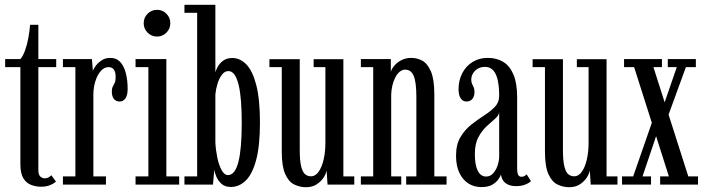

<svg xmlns="http://www.w3.org/2000/svg" viewBox="-20 -770 2938 801"><path d="M151 9Q130 9 110 1.5Q90 -6 77.5 -26.2Q65 -46.5 65 -85.5V-490H1.5V-523.5H65Q76 -536 84.5 -559.5Q93 -583 98.2 -611.2Q103.5 -639.5 105.5 -666.5H140V-523.5H214.5V-490H140V-61Q140 -40 148.8 -33Q157.5 -26 166 -26Q176 -26 183 -30.2Q190 -34.5 194 -39L213.5 -12.5Q203.5 -3.5 187.8 2.8Q172 9 151 9Z M242.5 0V-34H294.5V-490H242.5V-523.5H363.5L367.5 -474.5Q369 -480.5 378 -493.5Q387 -506.5 402.8 -517.5Q418.5 -528.5 440.5 -528.5Q466 -528.5 481.8 -511.2Q497.5 -494 505 -464.8Q512.5 -435.5 512.5 -399Q512.5 -373 503.5 -359.8Q494.5 -346.5 478.5 -346.5Q464 -346.5 455.2 -357.2Q446.5 -368 446.5 -389Q446.5 -401.5 450.8 -409Q455 -416.5 458.8 -425Q462.5 -433.5 462.5 -448Q462.5 -470 454.8 -480Q447 -490 433 -490Q415 -490 400.5 -473.8Q386 -457.5 377.8 -431Q369.5 -404.5 369.5 -374V-34H422V0Z M545.5 0V-34H599V-490H545.5V-523.5H674V-34H727.5V0ZM635.5 -617.5Q612 -617.5 595.8 -633.8Q579.5 -650 579.5 -673Q579.5 -696.5 595.8 -712.8Q612 -729 635.5 -729Q658 -729 674.2 -712.8Q690.5 -696.5 690.5 -673Q690.5 -650 674.2 -633.8Q658 -617.5 635.5 -617.5Z M943 10Q919 10 904.5 -2.8Q890 -15.5 882.8 -32.5Q875.5 -49.5 874 -62L868.5 0H749.5V-34H802.5V-716.5H749.5V-750H878.5V-468.5Q880.5 -476.5 888 -490.8Q895.5 -505 910.5 -516.5Q925.5 -528 949.5 -528Q982 -528 1008 -501Q1034 -474 1049.2 -414.8Q1064.5 -355.5 1064.5 -259Q1064.5 -160 1048.2 -101Q1032 -42 1004.5 -16Q977 10 943 10ZM930.5 -39.5Q945.5 -39.5 956.5 -53.2Q967.5 -67 974.5 -94.2Q981.5 -121.5 985 -162.2Q988.5 -203 988.5 -257Q988.5 -306.5 985.5 -346.5Q982.5 -386.5 975.8 -414.8Q969 -443 958.5 -458.2Q948 -473.5 932.5 -473.5Q917.5 -473.5 906 -458.5Q894.5 -443.5 887.5 -421Q880.5 -398.5 878.5 -376V-176Q880 -144.5 886.5 -113Q893 -81.5 904.5 -60.5Q916 -39.5 930.5 -39.5Z M1257 11Q1230.5 11 1207.2 -0.5Q1184 -12 1169.8 -44Q1155.5 -76 1155.5 -137V-490H1104V-523H1230.5V-145Q1230.5 -99.5 1236.5 -75.5Q1242.5 -51.5 1253 -43Q1263.5 -34.5 1277 -34.5Q1296 -34.5 1309.5 -53.8Q1323 -73 1330.2 -104.8Q1337.5 -136.5 1337.5 -174.5V-490H1288.5V-523H1412.5V-34H1458V0H1346.5L1342.5 -59.5Q1340.5 -45.5 1330 -29.2Q1319.5 -13 1301.2 -1Q1283 11 1257 11Z M1485.5 0V-34H1537V-490H1485.5V-523.5H1610.5V-470Q1613 -481 1624 -494.8Q1635 -508.5 1653.5 -518.5Q1672 -528.5 1696.5 -528.5Q1720 -528.5 1741.8 -516.8Q1763.5 -505 1777.8 -472Q1792 -439 1792 -374.5V-34H1843V0H1674.5V-34H1717V-366.5Q1717 -427 1706 -453.2Q1695 -479.5 1670.5 -479.5Q1658 -479.5 1647.2 -470.5Q1636.5 -461.5 1628.8 -446.2Q1621 -431 1616.8 -412.5Q1612.5 -394 1612 -375V-34H1654V0Z M1988.5 10.5Q1958 10.5 1934.2 -4.5Q1910.5 -19.5 1896.5 -48.8Q1882.5 -78 1882.5 -120.5Q1882.5 -167 1900.8 -197.8Q1919 -228.5 1945.8 -249.8Q1972.5 -271 1999.5 -288.2Q2026.5 -305.5 2044.5 -324.2Q2062.5 -343 2062.5 -369.5Q2062.5 -407 2056.8 -434.2Q2051 -461.5 2038 -476.2Q2025 -491 2003 -491Q1978 -491 1962 -475Q1946 -459 1946 -438Q1946 -427 1949.5 -420Q1953 -413 1956.2 -405.8Q1959.5 -398.5 1959.5 -386Q1959.5 -368.5 1950.8 -357.5Q1942 -346.5 1926 -346.5Q1910.5 -346.5 1901.8 -360Q1893 -373.5 1893 -397.5Q1893 -434.5 1908.2 -464.2Q1923.5 -494 1951.2 -511.2Q1979 -528.5 2015 -528.5Q2052 -528.5 2079.5 -511.8Q2107 -495 2122.2 -458.8Q2137.5 -422.5 2137.5 -363V-69Q2137.5 -47.5 2142 -40Q2146.5 -32.5 2155.5 -32.5Q2164 -32.5 2169.2 -36.2Q2174.5 -40 2177 -43L2195 -14.5Q2188.5 -7 2171.8 -0.2Q2155 6.5 2133.5 6.5Q2112.5 6.5 2098.8 -0.2Q2085 -7 2078.2 -18Q2071.5 -29 2070 -42Q2067.5 -33.5 2058.5 -21Q2049.5 -8.5 2032.8 1Q2016 10.5 1988.5 10.5ZM2008 -33.5Q2026 -33.5 2038.2 -47.8Q2050.5 -62 2056.5 -81.5Q2062.5 -101 2062.5 -117V-302.5Q2061.5 -288.5 2045.8 -275Q2030 -261.5 2010.5 -243.5Q1991 -225.5 1976 -198Q1961 -170.5 1961 -127.5Q1961 -81.5 1973.2 -57.5Q1985.5 -33.5 2008 -33.5Z M2355 11Q2328.5 11 2305.2 -0.5Q2282 -12 2267.8 -44Q2253.5 -76 2253.5 -137V-490H2202V-523H2328.5V-145Q2328.5 -99.5 2334.5 -75.5Q2340.5 -51.5 2351 -43Q2361.5 -34.5 2375 -34.5Q2394 -34.5 2407.5 -53.8Q2421 -73 2428.2 -104.8Q2435.5 -136.5 2435.5 -174.5V-490H2386.5V-523H2510.5V-34H2556V0H2444.5L2440.5 -59.5Q2438.5 -45.5 2428 -29.2Q2417.5 -13 2399.2 -1Q2381 11 2355 11Z M2575 0V-34H2621.5L2705 -274L2731 -280L2803.5 -490H2766V-523.5H2883V-490H2841.5L2757 -258.5L2733.5 -250.5L2660.5 -34H2696V0ZM2734 0V-34H2770.5L2625.5 -490H2583.5V-523.5H2697.5H2741.5V-490H2706L2851.5 -34H2892V0H2777.5Z"/></svg>

Font: Imbue Thin
Style: Regular
Weight: 400
Version: Version 1.102